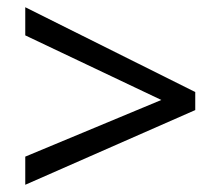

<svg xmlns="http://www.w3.org/2000/svg" viewBox="-20 -628 612 532"><path d="M50 -194 427 -351 50 -530V-608L521 -373V-323L50 -116Z"/></svg>

Font: Noto Sans Cherokee
Style: Regular
Weight: 400
Designer: Monotype Design Team
Foundry: Monotype Imaging Inc.
Version: Version 2.001